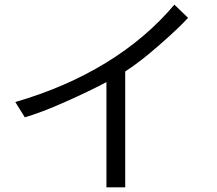

<svg xmlns="http://www.w3.org/2000/svg" viewBox="-20 -797 934 828"><path d="M87 -291 46 -357Q263 -420 436.5 -526Q610 -632 732 -777L791 -720Q750 -675 664.5 -600.5Q579 -526 520 -489V11H439V-443Q368 -405 263.5 -358.5Q159 -312 87 -291Z"/></svg>

Font: Kakao Big Sans
Style: Regular
Weight: 400
Designer: Park Young-rak; Lee Sang-min; Kim Jung-jin; Min Bon; Park Min-gyu;
Foundry: Kakao Corporation
Version: Version 2.003